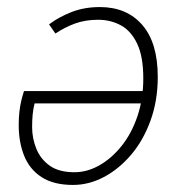

<svg xmlns="http://www.w3.org/2000/svg" viewBox="-20 -512 511 544"><path d="M187 12Q132 12 98 -10Q64 -32 48.5 -70.5Q33 -109 33 -158Q33 -178 35 -195.5Q37 -213 40.5 -227.5Q44 -242 48 -254H396L389 -219H78Q74 -203 72.5 -187Q71 -171 71 -152Q71 -120 83 -90.5Q95 -61 121 -42.5Q147 -24 191 -24Q227 -24 261.5 -43.5Q296 -63 324.5 -98.5Q353 -134 369.5 -183Q386 -232 386 -290Q386 -352 368.5 -388.5Q351 -425 322 -440.5Q293 -456 258 -456Q222 -456 193 -445.5Q164 -435 137 -417L119 -443Q147 -464 183 -478Q219 -492 263 -492Q339 -492 383 -441.5Q427 -391 427 -294Q427 -227 406.5 -170.5Q386 -114 351.5 -73.5Q317 -33 274.5 -10.5Q232 12 187 12Z"/></svg>

Font: Source Sans 3 ExtraLight Light
Style: Italic
Weight: 300
Italic angle: -11°
Version: Version 3.052;hotconv 1.1.0;makeotfexe 2.6.0